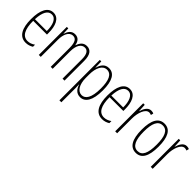

<svg xmlns="http://www.w3.org/2000/svg" viewBox="104 -1434 2563 2563"><g transform="rotate(45 1386.0 -152.5)"><path d="M199 -539C96 -539 46 -433 46 -264C46 -97 98 10 218 10C260 10 296 -3 326 -22V-61C290 -36 256 -24 220 -24C128 -24 83 -109 83 -269H343V-303C343 -425 305 -539 199 -539ZM199 -506C277 -506 309 -412 308 -301H84C90 -439 132 -506 199 -506Z M830 -539C765 -539 734 -497 713 -437H710C702 -491 674 -539 607 -539C536 -539 509 -483 493 -435H490L486 -529H458V0H495V-326C495 -417 526 -505 602 -505C649 -505 683 -471 683 -354V0H720V-332C720 -438 760 -505 825 -505C872 -505 906 -467 906 -367V0H943V-371C943 -487 902 -539 830 -539Z M1246 -539C1169 -539 1134 -482 1115 -416H1112L1109 -529H1081V234H1118V-29C1118 -59 1117 -85 1116 -100H1119C1134 -46 1171 10 1245 10C1338 10 1398 -78 1398 -270C1398 -451 1345 -539 1246 -539ZM1242 -505C1324 -505 1361 -421 1361 -270C1361 -89 1308 -24 1241 -24C1168 -24 1118 -103 1118 -228V-291C1118 -416 1163 -505 1242 -505Z M1641 -539C1538 -539 1488 -433 1488 -264C1488 -97 1540 10 1660 10C1702 10 1738 -3 1768 -22V-61C1732 -36 1698 -24 1662 -24C1570 -24 1525 -109 1525 -269H1785V-303C1785 -425 1747 -539 1641 -539ZM1641 -506C1719 -506 1751 -412 1750 -301H1526C1532 -439 1574 -506 1641 -506Z M2046 -537C1983 -537 1954 -471 1937 -416H1935L1929 -529H1900V0H1937V-278C1937 -381 1975 -500 2045 -500C2059 -500 2074 -495 2083 -491L2092 -527C2077 -535 2060 -537 2046 -537Z M2455 -265C2455 -437 2408 -539 2295 -539C2186 -539 2134 -444 2134 -267C2134 -84 2189 10 2296 10C2403 10 2455 -82 2455 -265ZM2172 -267C2172 -421 2208 -505 2295 -505C2385 -505 2418 -416 2418 -266C2418 -101 2380 -24 2296 -24C2211 -24 2172 -108 2172 -267Z M2717 -537C2654 -537 2625 -471 2608 -416H2606L2600 -529H2571V0H2608V-278C2608 -381 2646 -500 2716 -500C2730 -500 2745 -495 2754 -491L2763 -527C2748 -535 2731 -537 2717 -537Z"/></g></svg>

Font: Noto Sans Sinhala ExtraCondensed ExtraLight
Style: Regular
Weight: 200
Width: 2
Designer: Jelle Bosma - Monotype Design Team
Foundry: Monotype Imaging Inc.
Version: Version 2.006